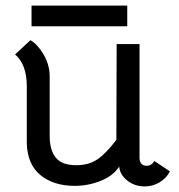

<svg xmlns="http://www.w3.org/2000/svg" viewBox="-20 -658 640 688"><path d="M248 8Q172 8 125 -30.5Q78 -69 76 -145V-349Q76 -427 34 -463L89 -514Q114 -500 135.5 -464Q157 -428 158 -387V-171Q158 -120 180 -93Q202 -66 253 -66Q298 -66 329 -87Q360 -108 397 -157L398 -500H480V-93Q480 -79 486.5 -71.5Q493 -64 506 -64Q523 -64 533 -81L589 -44Q576 -19 551.5 -4.5Q527 10 499 10Q462 10 435.5 -11.5Q409 -33 407 -62V-61Q386 -28 341 -10Q296 8 248 8ZM93 -638H436V-564H93Z"/></svg>

Font: Bellota
Style: Bold
Weight: 700
Designer: Kemie Guaida
Foundry: Kemie Guaida
Version: Version 4.001